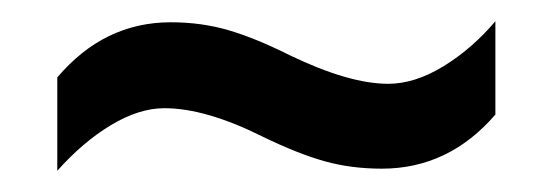

<svg xmlns="http://www.w3.org/2000/svg" viewBox="-20 -443 521 181"><path d="M228 -314Q174 -341 135 -341Q111 -341 84.5 -325Q58 -309 34 -282V-370Q78 -422 141 -422Q170 -422 195.5 -414.5Q221 -407 253 -391Q309 -364 346 -364Q371 -364 398 -380.5Q425 -397 447 -423V-335Q403 -284 340 -284Q311 -284 286 -291Q261 -298 228 -314Z"/></svg>

Font: Noto Sans Myanmar Condensed Medium
Style: Regular
Weight: 500
Width: 3
Designer: Monotype Design Team
Foundry: Monotype Imaging Inc.
Version: Version 2.107; ttfautohint (v1.8.4.7-5d5b)